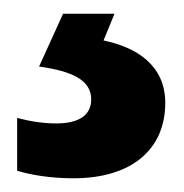

<svg xmlns="http://www.w3.org/2000/svg" viewBox="-20 -20 268 280"><path d="M221 130C221 75 179 49 131 39L147 0H72L37 77C86 84 113 97 113 125C113 148 95 160 62 160C43 160 24 157 5 152V229C25 235 53 240 87 240C172 240 221 198 221 130Z"/></svg>

Font: Noto Sans Devanagari SemiCondensed
Style: Bold
Weight: 700
Width: 4
Designer: Jelle Bosma - Monotype Design Team
Foundry: Monotype Imaging Inc.
Version: Version 2.004